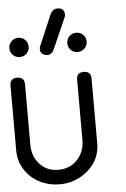

<svg xmlns="http://www.w3.org/2000/svg" viewBox="-61 -936 650 991"><g transform="rotate(-5 264.0 -440.5)"><path d="M-1 -518.1V-181.2Q-1 -126 28.1 -81.1Q57.1 -36.1 105 -12Q152.8 12.2 208 12.2Q293 12.2 356 -43.5Q418.9 -99.1 418.9 -181.2V-518.1Q418.9 -555.2 380.9 -555.2Q344.2 -555.2 344.2 -518.1V-205.1Q344.2 -144.5 305.9 -103.8Q267.6 -63 208 -63Q148.9 -63 111.6 -103.3Q74.2 -143.6 74.2 -205.1V-518.1Q74.2 -555.2 36.1 -555.2Q-1 -555.2 -1 -518.1ZM24.4 -674.6Q9.8 -689 9.8 -710Q9.8 -731 24.4 -745.4Q39.1 -759.8 60.1 -759.8Q81.1 -759.8 95.5 -745.4Q109.9 -731 109.9 -710Q109.9 -689 95.5 -674.6Q81.1 -660.2 60.1 -660.2Q39.1 -660.2 24.4 -674.6ZM324.5 -674.6Q310.1 -689 310.1 -710Q310.1 -731 324.5 -745.4Q338.9 -759.8 359.9 -759.8Q380.9 -759.8 395.5 -745.4Q410.2 -731 410.2 -710Q410.2 -689 395.5 -674.6Q380.9 -660.2 359.9 -660.2Q338.9 -660.2 324.5 -674.6ZM309.1 -847.2 241.2 -692.9Q236.8 -682.6 233.2 -676.3Q229.5 -669.9 221.9 -664.1Q214.4 -658.2 205.1 -658.2Q186.5 -658.2 176.3 -667.5Q166 -676.8 166 -691.9Q166 -701.2 169.9 -709L236.8 -865.2Q249.5 -893.1 274.9 -893.1Q311 -893.1 311 -856.9Q311 -853 309.1 -847.2Z"/></g></svg>

Font: BPreplay
Style: Regular
Weight: 400
Designer: Magenta/George Triantafyllakos
Foundry: Magenta/George Triantafyllakos
Version: Version 1.00